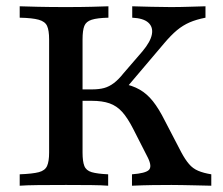

<svg xmlns="http://www.w3.org/2000/svg" viewBox="-20 -591 709 611"><path d="M400 0V-36.3Q442.7 -39.5 453.6 -50Q464.5 -60.5 450.8 -88.7L404 -180.6Q386.3 -215.3 369 -234.7Q351.6 -254 328.6 -262.1Q305.6 -270.2 271.8 -270.2H213.7V-306.5H271.8Q295.2 -306.5 311.3 -310.9Q327.4 -315.3 342.3 -326.6Q357.3 -337.9 372.6 -357.3L433.1 -427.4Q458.9 -458.1 463.3 -481.5Q467.7 -504.8 452 -519Q436.3 -533.1 400.8 -534.7V-571Q432.3 -570.2 461.3 -569.4Q490.3 -568.5 522.6 -568.5Q552.4 -568.5 578.2 -569.4Q604 -570.2 633.9 -571V-534.7Q604.8 -529 583.5 -519.8Q562.1 -510.5 543.1 -494.8Q524.2 -479 502.4 -453.2L371.8 -299.2L369.4 -325Q400.8 -319.4 424.2 -306Q447.6 -292.7 466.5 -269Q485.5 -245.2 504.8 -206.5L557.3 -105.6Q569.4 -83.1 581.5 -69Q593.5 -54.8 610.5 -47.6Q627.4 -40.3 652.4 -36.3V0Q622.6 -0.8 600.8 -1.2Q579 -1.6 561.3 -2Q543.5 -2.4 525.8 -2.4Q495.2 -2.4 465.7 -2Q436.3 -1.6 400 0ZM42.7 0V-36.3Q83.9 -37.9 103.6 -43.1Q123.4 -48.4 129.8 -62.9Q136.3 -77.4 136.3 -105.6V-465.3Q136.3 -494.4 129.8 -508.5Q123.4 -522.6 103.2 -528.2Q83.1 -533.9 42.7 -534.7V-571Q63.7 -570.2 101.2 -569.4Q138.7 -568.5 190.3 -568.5Q236.3 -568.5 271 -569.4Q305.6 -570.2 325 -571V-534.7Q289.5 -533.9 271.8 -528.2Q254 -522.6 248.4 -508.5Q242.7 -494.4 242.7 -465.3V-105.6Q242.7 -77.4 248.4 -62.9Q254 -48.4 271.8 -43.1Q289.5 -37.9 324.2 -36.3V0Q304.8 -1.6 270.6 -2Q236.3 -2.4 190.3 -2.4Q138.7 -2.4 101.2 -2Q63.7 -1.6 42.7 0Z"/></svg>

Font: Playfair 9pt SemiBold
Style: Regular
Weight: 600
Designer: Claus Eggers Sørensen
Foundry: Claus Eggers Sørensen
Version: Version 2.001;gftools[0.9.30]